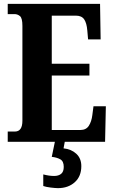

<svg xmlns="http://www.w3.org/2000/svg" viewBox="-20 -734 590 994"><path d="M20 0V-53H57Q96 -53 96 -109V-600Q96 -640 83.5 -650.5Q71 -661 55 -661H20V-714H498L501 -530H436L432 -576Q429 -614 416 -633.5Q403 -653 373 -653H248V-404H443V-343H248V-61H396Q426 -61 440 -83Q454 -105 458 -138L464 -184H528L524 0ZM280 240Q267 240 242.5 237Q218 234 204 229V169Q235 177 260 177Q283 177 296.5 166Q310 155 310 130Q310 101 292.5 91Q275 81 248 78L266 -9H317L309 34Q349 38 375 62Q401 86 401 126Q401 179 367 209.5Q333 240 280 240Z"/></svg>

Font: Noto Serif ExtraCondensed ExtraBold
Style: Regular
Weight: 800
Width: 2
Designer: Monotype Design Team
Foundry: Monotype Imaging Inc.
Version: Version 2.013; ttfautohint (v1.8.4.7-5d5b)